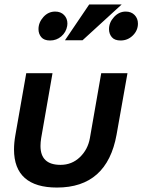

<svg xmlns="http://www.w3.org/2000/svg" viewBox="-20 -832 640 863"><path d="M435 -503 384 -211Q375 -160 339 -125.5Q303 -91 252 -91Q162 -91 162 -176Q162 -192 165 -211L216 -503H98L49 -224Q43 -190 43 -160Q43 -75 91.5 -32Q140 11 236 11Q461 11 504 -227L553 -503ZM153 -701Q153 -680 165.5 -665Q178 -650 205 -650Q234 -650 255.5 -668.5Q277 -687 282 -715Q283 -719 283 -726Q283 -749 268 -764.5Q253 -780 228 -780Q197 -780 175 -755.5Q153 -731 153 -701ZM272 -651H351L527 -812H381ZM522 -650Q554 -650 577 -672.5Q600 -695 600 -726Q600 -749 585 -764.5Q570 -780 545 -780Q515 -780 492.5 -755.5Q470 -731 470 -701Q470 -680 482.5 -665Q495 -650 522 -650Z"/></svg>

Font: Geom Medium
Style: Italic
Weight: 500
Italic angle: -10°
Version: Version 1.102